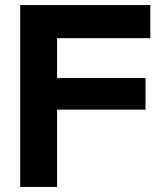

<svg xmlns="http://www.w3.org/2000/svg" viewBox="-20 -740 632 760"><path d="M60 0H206V-306H556V-431H206V-589H575V-720H60Z"/></svg>

Font: Aspekta 650
Style: Regular
Weight: 650
Designer: Ivo Dolenc
Version: Version 2.000